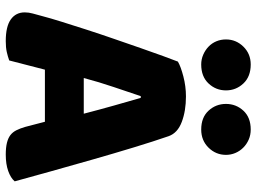

<svg xmlns="http://www.w3.org/2000/svg" viewBox="-132 -749 891 667"><g transform="rotate(90 313.5 -415.5)"><path d="M194 -588Q211 -598 245.5 -607Q280 -616 315 -616Q365 -616 403.5 -601.5Q442 -587 453 -556Q471 -504 492 -435Q513 -366 534 -292.5Q555 -219 575 -147.5Q595 -76 610 -21Q598 -7 574 1.5Q550 10 517 10Q493 10 476.5 6Q460 2 449.5 -6Q439 -14 432.5 -27Q426 -40 421 -57L403 -126H222Q214 -96 206 -64Q198 -32 190 -2Q176 3 160.5 6.5Q145 10 123 10Q72 10 47.5 -7.5Q23 -25 23 -56Q23 -70 27 -84Q31 -98 36 -117Q43 -144 55.5 -184Q68 -224 83 -270.5Q98 -317 115 -366Q132 -415 147 -458.5Q162 -502 174.5 -536Q187 -570 194 -588ZM314 -459Q300 -417 282.5 -365.5Q265 -314 251 -261H375Q361 -315 346.5 -366.5Q332 -418 320 -459ZM117 -755Q117 -790 142 -815.5Q167 -841 204 -841Q246 -841 270 -815.5Q294 -790 294 -755Q294 -720 270 -694.5Q246 -669 204 -669Q186 -669 170 -676Q154 -683 142 -694.5Q130 -706 123.5 -721.5Q117 -737 117 -755ZM341 -755Q341 -790 364.5 -815.5Q388 -841 430 -841Q449 -841 465 -834Q481 -827 493 -815Q505 -803 511.5 -787.5Q518 -772 518 -755Q518 -720 493 -694.5Q468 -669 430 -669Q388 -669 364.5 -694.5Q341 -720 341 -755Z"/></g></svg>

Font: Baloo Tammudu
Style: Regular
Weight: 400
Designer: Omkar Shende and Ek Type
Foundry: Ek Type
Version: Version 1.443;PS 1.000;hotconv 16.6.51;makeotf.lib2.5.65220;